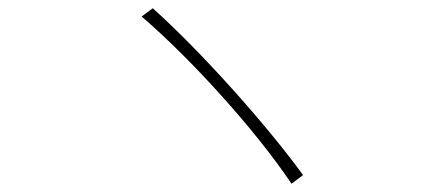

<svg xmlns="http://www.w3.org/2000/svg" viewBox="-20 -575 1040 465"><path d="M350 -555 323 -535C443 -432 599 -260 686 -130L714 -151C623 -276 466 -451 350 -555Z"/></svg>

Font: Noto Sans CJK HK Thin
Style: Regular
Weight: 100
Designer: Ryoko NISHIZUKA 西塚涼子 (kana, bopomofo & ideographs); Paul D. Hunt (Latin, Greek & Cyrillic); Sandoll Communications 산돌커뮤니
Foundry: Adobe
Version: Version 2.004;hotconv 1.0.118;makeotfexe 2.5.65603